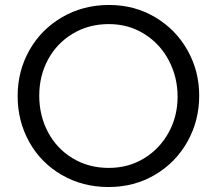

<svg xmlns="http://www.w3.org/2000/svg" viewBox="-20 -739 873 773"><path d="M782 -354Q782 -453 735 -536.5Q688 -620 605 -669.5Q522 -719 419 -719Q315 -719 230.5 -670Q146 -621 98.5 -537Q51 -453 51 -352Q51 -251 98 -167Q145 -83 229 -34.5Q313 14 417 14Q520 14 603.5 -35Q687 -84 734.5 -168.5Q782 -253 782 -354ZM695 -350Q695 -271 659 -205.5Q623 -140 560 -101.5Q497 -63 418 -63Q337 -63 273 -101.5Q209 -140 173.5 -206.5Q138 -273 138 -354Q138 -434 173.5 -499.5Q209 -565 273 -603.5Q337 -642 418 -642Q498 -642 561.5 -602Q625 -562 660 -495Q695 -428 695 -350Z"/></svg>

Font: Geom Light
Style: Regular
Weight: 300
Version: Version 1.102